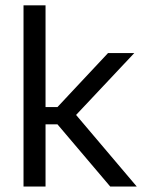

<svg xmlns="http://www.w3.org/2000/svg" viewBox="-20 -682 534 702"><path d="M383 0 190 -227.5H138.5V-290.5H190L375 -488H471L249.5 -252.5V-272L480 0ZM66 0V-662.5H146.5V0Z"/></svg>

Font: Anek Latin Medium
Style: Regular
Weight: 400
Version: Version 1.003